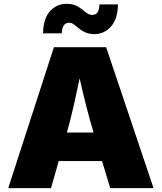

<svg xmlns="http://www.w3.org/2000/svg" viewBox="-20 -971 835 991"><path d="M22.5 0 258.3 -727.5H527.8L772.5 0H548.8L506.8 -139.6H283.2L243.2 0ZM325.2 -287.1H462.9Q442.9 -353.5 425 -424.1Q407.2 -494.6 391.1 -565.9Q376 -494.6 360.1 -424.1Q344.2 -353.5 325.2 -287.1ZM467.8 -794.9Q439.9 -794.9 420.7 -803.7Q401.4 -812.5 387.5 -824.2Q373.5 -835.9 361.6 -844.7Q349.6 -853.5 335.9 -853.5Q301.3 -853.5 298.8 -798.8H202.1Q203.6 -876 238.3 -913.6Q272.9 -951.2 323.2 -951.2Q359.9 -951.2 382.8 -936.8Q405.8 -922.4 422.1 -908.2Q438.5 -894 455.1 -894Q475.6 -894 484.1 -908.4Q492.7 -922.9 493.2 -948.2H588.9Q587.9 -873 552.7 -834Q517.6 -794.9 467.8 -794.9Z"/></svg>

Font: Inter Black
Style: Regular
Weight: 900
Designer: Rasmus Andersson
Foundry: rsms
Version: Version 4.000;git-a52131595